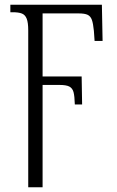

<svg xmlns="http://www.w3.org/2000/svg" viewBox="-20 -556 497 816"><path d="M100 -427Q100 -460 93.5 -476.5Q87 -493 73 -498.5Q59 -504 34 -504H24V-536H413L416 -382H382L379 -425Q376 -456 370.5 -471.5Q365 -487 352.5 -493Q340 -499 314 -499H161V-231H327L329 -112H298Q297 -148 292.5 -164.5Q288 -181 275 -188Q262 -195 233 -195H161V240H100Z"/></svg>

Font: Noto Serif NarrowLight
Style: Regular
Weight: 300
Width: 4
Designer: Monotype Design Team
Foundry: Monotype Imaging Inc.
Version: Version 1.001